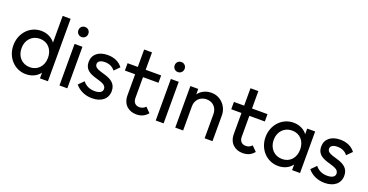

<svg xmlns="http://www.w3.org/2000/svg" viewBox="-32 -1383 3956 2063"><g transform="rotate(20 1946.0 -352.0)"><path d="M267 10C334 10 391 -18 426 -65V0H517V-714H426V-409C391 -456 333 -485 267 -485C136 -485 36 -377 36 -237C36 -98 136 10 267 10ZM129 -238C129 -333 192 -400 281 -400C371 -400 432 -333 432 -237C432 -142 371 -75 282 -75C192 -75 129 -142 129 -238Z M649 0H739V-475H649ZM637 -628C637 -595 661 -570 694 -570C727 -570 751 -595 751 -628C751 -660 727 -685 694 -685C661 -685 637 -660 637 -628Z M1023 10C1130 10 1198 -46 1198 -135C1198 -312 944 -258 944 -352C944 -383 972 -403 1024 -403C1074 -403 1113 -384 1140 -349L1198 -407C1160 -458 1101 -485 1027 -485C922 -485 857 -431 857 -345C857 -172 1112 -231 1112 -127C1112 -92 1080 -72 1024 -72C968 -72 922 -92 888 -135L830 -77C874 -22 943 10 1023 10Z M1528 10C1588 10 1626 -10 1660 -50L1605 -105C1585 -85 1564 -74 1534 -74C1492 -74 1462 -101 1462 -152V-391H1639V-475H1462V-674H1372V-475H1255V-391H1372V-150C1372 -46 1442 10 1528 10Z M1750 0H1840V-475H1750ZM1738 -628C1738 -595 1762 -570 1795 -570C1828 -570 1852 -595 1852 -628C1852 -660 1828 -685 1795 -685C1762 -685 1738 -660 1738 -628Z M2309 -277V0H2399V-295C2399 -394 2322 -485 2213 -485C2150 -485 2096 -458 2063 -413V-475H1973V0H2063V-277C2063 -349 2115 -401 2187 -401C2259 -401 2309 -350 2309 -277Z M2744 10C2804 10 2842 -10 2876 -50L2821 -105C2801 -85 2780 -74 2750 -74C2708 -74 2678 -101 2678 -152V-391H2855V-475H2678V-674H2588V-475H2471V-391H2588V-150C2588 -46 2658 10 2744 10Z M3151 10C3219 10 3275 -18 3309 -64V0H3400V-475H3309V-411C3275 -457 3218 -485 3151 -485C3020 -485 2919 -376 2919 -237C2919 -98 3020 10 3151 10ZM3012 -238C3012 -333 3075 -400 3165 -400C3255 -400 3315 -334 3315 -237C3315 -141 3255 -75 3166 -75C3076 -75 3012 -143 3012 -238Z M3682 10C3789 10 3857 -46 3857 -135C3857 -312 3603 -258 3603 -352C3603 -383 3631 -403 3683 -403C3733 -403 3772 -384 3799 -349L3857 -407C3819 -458 3760 -485 3686 -485C3581 -485 3516 -431 3516 -345C3516 -172 3771 -231 3771 -127C3771 -92 3739 -72 3683 -72C3627 -72 3581 -92 3547 -135L3489 -77C3533 -22 3602 10 3682 10Z"/></g></svg>

Font: MV Cash
Style: Regular
Weight: 400
Designer: Rodrigo Fuenzalida
Foundry: fragTYPE
Version: Version 1.100;Glyphs 3.1.2 (3151)